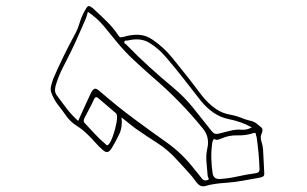

<svg xmlns="http://www.w3.org/2000/svg" viewBox="-20 -683 1040 651"><path d="M392 -285Q396 -253 384.5 -228.5Q373 -204 359 -181Q353 -171 346 -168Q339 -165 328 -175Q314 -187 302 -201Q290 -215 276 -228Q260 -244 240 -256.5Q220 -269 206 -288Q192 -308 177 -327Q162 -346 154 -369Q150 -380 153.5 -393Q157 -406 161 -417Q177 -454 194.5 -490Q212 -526 231 -561Q243 -582 250 -605.5Q257 -629 270 -651Q276 -662 280.5 -662.5Q285 -663 295 -655Q319 -633 341.5 -611Q364 -589 382 -562Q386 -556 389 -556.5Q392 -557 399 -558Q425 -566 450 -565Q475 -564 498 -548Q536 -522 564.5 -486.5Q593 -451 621 -416Q642 -389 663 -361Q684 -333 713 -313Q734 -299 759 -294.5Q784 -290 807 -280Q818 -276 829.5 -273.5Q841 -271 850 -264Q858 -258 866 -251Q874 -244 866 -227Q862 -217 866.5 -203Q871 -189 872 -175Q873 -156 874 -136Q875 -116 876 -96Q877 -87 871 -84Q865 -81 857 -80Q829 -75 801 -70Q773 -65 744 -63Q727 -62 709.5 -59.5Q692 -57 675 -52Q665 -50 658 -54Q651 -58 646 -65Q632 -85 615 -103Q598 -121 581 -140Q551 -174 513.5 -198Q476 -222 440 -247Q429 -255 417.5 -264.5Q406 -274 392 -285ZM245 -273Q256 -298 266.5 -320.5Q277 -343 287 -365Q293 -378 299.5 -381.5Q306 -385 319 -373Q348 -348 377 -324.5Q406 -301 436 -279Q490 -239 544.5 -200.5Q599 -162 640 -108Q646 -101 652.5 -93Q659 -85 665 -77Q672 -69 682 -72Q690 -74 687 -79Q684 -84 684 -88Q682 -111 680 -134Q678 -157 683 -180Q687 -197 684 -214Q681 -231 668 -247Q592 -341 496 -423Q464 -451 433 -480Q402 -509 375 -542Q354 -568 332 -594.5Q310 -621 278 -643Q276 -636 274.5 -630.5Q273 -625 271 -620Q258 -591 245.5 -562Q233 -533 219 -505Q206 -479 192.5 -452.5Q179 -426 170 -397Q167 -388 166.5 -378.5Q166 -369 173 -359Q189 -337 206 -315Q223 -293 245 -273ZM834 -251Q814 -262 795 -268.5Q776 -275 756 -279Q727 -285 704 -301Q681 -317 662 -340Q632 -378 603 -415.5Q574 -453 542 -490Q517 -519 487 -537.5Q457 -556 415 -546Q412 -545 408 -545.5Q404 -546 402 -542Q400 -537 404 -535Q408 -533 410 -530Q447 -492 486 -456.5Q525 -421 566 -387Q605 -355 636 -316Q667 -277 698 -238Q704 -231 709 -229.5Q714 -228 722 -230Q742 -235 762 -240Q782 -245 802 -243Q816 -242 834 -251ZM375 -297Q374 -298 373.5 -299Q373 -300 371 -301Q356 -314 341 -326.5Q326 -339 311 -352Q304 -357 299 -347Q292 -331 283.5 -315.5Q275 -300 267 -284Q265 -280 264 -275.5Q263 -271 267 -266Q284 -248 300.5 -230Q317 -212 336 -196Q338 -195 340 -192Q342 -189 347 -192Q354 -198 362 -219.5Q370 -241 374.5 -264.5Q379 -288 375 -297ZM850 -219Q848 -223 847.5 -228.5Q847 -234 840 -232Q814 -223 785 -224Q756 -225 730 -213Q726 -212 721 -210Q716 -208 713 -209Q705 -213 703.5 -210Q702 -207 700 -201Q696 -174 696.5 -147.5Q697 -121 701 -95Q704 -76 724 -76Q756 -78 787 -85Q818 -92 849 -96Q860 -98 860 -109Q859 -137 856.5 -164.5Q854 -192 850 -219Z"/></svg>

Font: Rock 3D
Style: Regular
Weight: 400
Version: Version 1.000